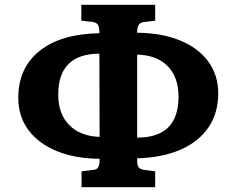

<svg xmlns="http://www.w3.org/2000/svg" viewBox="-20 -749 982 798"><path d="M319 29V-37L368 -43Q382 -44 388 -53.5Q394 -63 394 -85V-89Q291 -90 215 -121.5Q139 -153 97.5 -209.5Q56 -266 56 -342Q56 -467 144.5 -537.5Q233 -608 393 -611V-615Q393 -637 386.5 -646.5Q380 -656 364 -658L318 -663V-729H625V-663L575 -657Q550 -653 550 -617V-613Q652 -612 728 -581Q804 -550 845.5 -493.5Q887 -437 887 -361Q887 -279 846.5 -219.5Q806 -160 730.5 -127Q655 -94 550 -91V-83Q550 -62 556 -54Q562 -46 578 -43L625 -37V29ZM394 -180 393 -526Q222 -525 222 -356Q222 -276 267.5 -229.5Q313 -183 394 -180ZM550 -177Q722 -177 722 -347Q722 -428 677 -474Q632 -520 550 -522Z"/></svg>

Font: Literata 7pt
Style: Bold
Weight: 700
Designer: Latin by Veronika Burian and Jose Scaglione. Greek by Irene Vlachou. Cyrillic by Vera Evstafieva.
Foundry: TypeTogether
Version: Version 3.002